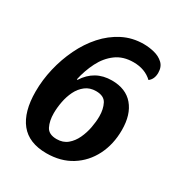

<svg xmlns="http://www.w3.org/2000/svg" viewBox="-165 -800 886 939"><g transform="rotate(30 277.5 -330.5)"><path d="M230 20Q131 20 82.5 -40.5Q34 -101 34 -216Q34 -281 49.5 -347Q65 -413 94 -473Q123 -533 164.5 -579.5Q206 -626 259.5 -653.5Q313 -681 377 -681Q407 -681 437 -673.5Q467 -666 487.5 -647Q508 -628 508 -594Q508 -558 484 -540Q443 -579 378 -579Q320 -579 280 -549.5Q240 -520 215.5 -471.5Q191 -423 179 -368L183 -367Q235 -449 331 -449Q410 -449 452 -399.5Q494 -350 494 -263Q494 -182 461.5 -118Q429 -54 370 -17Q311 20 230 20ZM239 -65Q275 -65 299 -85Q323 -105 337.5 -136Q352 -167 358.5 -201.5Q365 -236 365 -266Q365 -306 350 -335.5Q335 -365 290 -365Q255 -365 230.5 -346Q206 -327 191.5 -297.5Q177 -268 170.5 -233.5Q164 -199 164 -168Q164 -125 179 -95Q194 -65 239 -65Z"/></g></svg>

Font: Sansita Swashed Medium
Style: Regular
Weight: 500
Designer: Pablo Cosgaya
Foundry: Omnibus-Type
Version: Version 1.003; ttfautohint (v1.8.3)